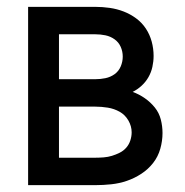

<svg xmlns="http://www.w3.org/2000/svg" viewBox="-20 -540 540 560"><path d="M258 0H62V-520H258Q279 -520 300 -517Q321 -514 340.5 -506.5Q360 -499 377 -486.5Q394 -474 405.5 -456.5Q417 -439 422.5 -418.5Q428 -398 428 -377Q428 -361 424.5 -345Q421 -329 413 -315Q405 -301 393 -290Q381 -279 367 -272Q386 -265 402.5 -253.5Q419 -242 431.5 -226.5Q444 -211 449 -191.5Q454 -172 454 -152Q454 -129 447.5 -106Q441 -83 426.5 -64.5Q412 -46 392 -33Q372 -20 350 -12.5Q328 -5 304.5 -2.5Q281 0 258 0ZM152 -309H258Q273 -309 287.5 -312Q302 -315 314 -323.5Q326 -332 332 -346Q338 -360 338 -375Q338 -390 332 -403.5Q326 -417 314 -425.5Q302 -434 287.5 -437Q273 -440 258 -440H152ZM152 -80H258Q270 -80 282.5 -81Q295 -82 306.5 -85.5Q318 -89 329 -94.5Q340 -100 348 -109Q356 -118 360 -130Q364 -142 364 -154Q364 -172 354.5 -188.5Q345 -205 329 -214Q313 -223 294.5 -226Q276 -229 258 -229H152Z"/></svg>

Font: Iosevka Custom Medium
Style: Regular
Weight: 500
Monospace: yes
Designer: Belleve Invis
Foundry: Belleve Invis
Version: Version 32.5.0; ttfautohint (v1.8.4)